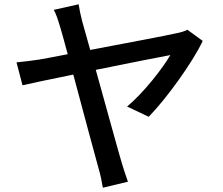

<svg xmlns="http://www.w3.org/2000/svg" viewBox="-20 -823 1040 896"><path d="M347 -803 231 -777C241 -759 249 -736 261 -696C268 -673 281 -627 296 -570C230 -557 180 -548 163 -545C125 -539 94 -536 57 -532L85 -425C119 -433 213 -453 322 -475C368 -304 424 -93 440 -37C449 -7 456 28 460 53L577 25C569 2 555 -39 549 -60C531 -120 476 -322 427 -497C586 -529 745 -561 775 -566C740 -506 651 -390 573 -326L674 -278C757 -363 879 -532 926 -632L855 -684C841 -677 821 -671 804 -668C761 -658 566 -621 401 -590C387 -641 374 -687 364 -722C356 -753 350 -781 347 -803Z"/></svg>

Font: Source Han Sans JP Medium
Style: Regular
Weight: 500
Designer: Ryoko NISHIZUKA 西塚涼子 (kana, bopomofo & ideographs); Paul D. Hunt (Latin, Greek & Cyrillic); Sandoll Communications 산돌커뮤니
Foundry: Adobe
Version: Version 2.002;hotconv 1.0.116;makeotfexe 2.5.65601